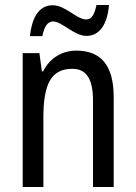

<svg xmlns="http://www.w3.org/2000/svg" viewBox="-20 -750 545 770"><path d="M100 -605H150C157 -643 171 -664 193 -664C228 -664 277 -606 327 -606C378 -606 411 -651 417 -730H367C359 -694 349 -672 326 -672C287 -672 243 -729 191 -729C133 -729 107 -673 100 -605ZM286 -547C230 -547 180 -518 153 -464H148L138 -537H71V0H154V-279C154 -413 185 -474 270 -474C328 -474 353 -431 353 -347V0H436V-360C436 -488 385 -547 286 -547Z"/></svg>

Font: Noto Sans Lao Looped Condensed
Style: Regular
Weight: 400
Width: 3
Designer: Mark Frömberg, Ben Mitchell
Foundry: The Fontpad Ltd
Version: Version 1.002